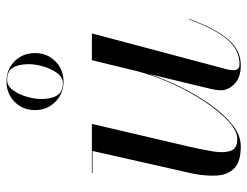

<svg xmlns="http://www.w3.org/2000/svg" viewBox="-107 -663 780 606"><g transform="rotate(-90 283.0 -360.0)"><path d="M238.5 -639.5Q238.5 -678 264.5 -703.8Q290.5 -729.5 328.5 -729.5Q367 -729.5 392.8 -703.8Q418.5 -678 418.5 -639.5Q418.5 -601.5 392.8 -575.5Q367 -549.5 328.5 -549.5Q290.5 -549.5 264.5 -575.5Q238.5 -601.5 238.5 -639.5ZM273.5 -619.5Q273.5 -588 284.8 -569.8Q296 -551.5 323.5 -551.5Q342 -551.5 355.5 -569.8Q369 -588 376.2 -613.2Q383.5 -638.5 383.5 -659.5Q383.5 -691 372.5 -709.2Q361.5 -727.5 333.5 -727.5Q315 -727.5 301.5 -709.2Q288 -691 280.8 -665.8Q273.5 -640.5 273.5 -619.5ZM195 -460 123 -152.5Q114 -113 108.2 -78.5Q102.5 -44 109.8 -22.5Q117 -1 147 -1Q172.5 -1 203.2 -29Q234 -57 265 -103.5Q296 -150 321.8 -206.5Q347.5 -263 362 -319.5L396 -460H480.5L366.5 -31Q364.5 -23 364.5 -13Q364.5 6 383 6Q427.5 6 460.2 -31.2Q493 -68.5 525 -153.5L526.5 -153Q494.5 -67 460.5 -28.5Q426.5 10 380 10Q341 10 321 -10Q301 -30 301 -52.5Q301 -58.5 302.2 -67.8Q303.5 -77 305.5 -85L352.5 -279.5Q337 -232.5 312.5 -182.2Q288 -132 257.5 -88.2Q227 -44.5 193 -17.2Q159 10 124 10Q76 10 55 -10.5Q34 -31 32 -65.5Q30 -100 38 -141L109.5 -458H39.5V-460Z"/></g></svg>

Font: Bodoni* 96pt
Style: Italic
Weight: 400
Italic angle: -13°
Version: Version 2.3